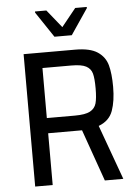

<svg xmlns="http://www.w3.org/2000/svg" viewBox="-60 -949 709 994"><g transform="rotate(-5 294.5 -451.5)"><path d="M444 0 349 -269H331H173V0H82V-688H350Q427 -688 466 -662Q505 -636 517 -592Q529 -548 529 -479Q529 -406 511 -355.5Q493 -305 437 -284L540 0ZM438 -479Q438 -531 431 -556.5Q424 -582 400 -595Q376 -608 323 -608H173V-348H319Q373 -348 398 -361.5Q423 -375 430.5 -401.5Q438 -428 438 -479ZM249 -764 160 -897V-903H219L294 -810L369 -903H429V-897L339 -764Z"/></g></svg>

Font: Saira Semi Condensed
Style: Regular
Weight: 400
Width: 4
Designer: Hector Gatti with collaboration of the Omnibus-Type team
Foundry: Omnibus-Type
Version: Version 1.001; ttfautohint (v1.8)